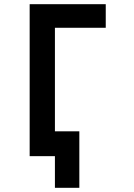

<svg xmlns="http://www.w3.org/2000/svg" viewBox="-20 -745 640 916"><path d="M242 0H121.5V-725H484.5V-612.5H242V-118.5H358.5V151H242Z"/></svg>

Font: JuliaMono
Style: Bold
Weight: 700
Monospace: yes
Designer: cormullion
Foundry: corm
Version: Version 0.055; ttfautohint (v1.8.4)